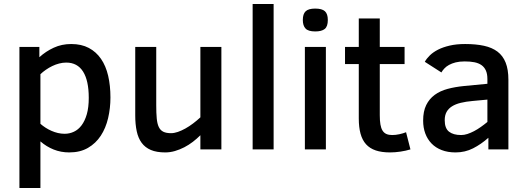

<svg xmlns="http://www.w3.org/2000/svg" viewBox="-20 -747 2635 960"><path d="M532.2 -259.8Q532.2 -206.1 520.5 -156.2Q508.8 -106.4 483.9 -68.4Q459 -30.3 419.9 -7.6Q380.9 15.1 326.2 15.1Q284.7 15.1 248.5 0.7Q212.4 -13.7 182.1 -40V192.9H77.1V-512.2H176.8V-460.9Q209 -490.2 248.8 -508.5Q288.6 -526.9 335.9 -526.9Q387.2 -526.9 424.1 -507.3Q460.9 -487.8 485.1 -452.6Q509.3 -417.5 520.8 -368.2Q532.2 -318.8 532.2 -259.8ZM423.8 -257.8Q423.8 -344.2 395.3 -389.2Q366.7 -434.1 311 -434.1Q293.5 -434.1 275.6 -429.4Q257.8 -424.8 241.2 -416.7Q224.6 -408.7 209.5 -398.2Q194.3 -387.7 182.1 -376V-127.9Q193.8 -117.7 207.8 -108.6Q221.7 -99.6 237.3 -92.8Q252.9 -85.9 269.5 -82Q286.1 -78.1 303.2 -78.1Q327.6 -78.1 349.6 -88.4Q371.6 -98.6 387.9 -120.4Q404.3 -142.1 414.1 -176Q423.8 -210 423.8 -257.8Z M981.9 0V-70.8Q964.8 -53.7 944.6 -38.1Q924.3 -22.5 901.6 -10.7Q878.9 1 854.7 8.1Q830.6 15.1 806.2 15.1Q763.2 15.1 734.4 2.9Q705.6 -9.3 688.2 -33Q670.9 -56.6 663.6 -91.1Q656.2 -125.5 656.2 -169.9V-512.2H761.2V-220.2Q761.2 -181.6 763.7 -155Q766.1 -128.4 773.9 -112.1Q781.7 -95.7 796.4 -88.4Q811 -81.1 835 -81.1Q851.1 -81.1 869.4 -87.4Q887.7 -93.8 907 -104.5Q926.3 -115.2 945.3 -129.6Q964.4 -144 981.9 -160.2V-512.2H1086.9V0Z M1243.2 0V-727.1H1348.1V0Z M1619.1 -647Q1619.1 -614.7 1603.8 -602.3Q1588.4 -589.8 1556.2 -589.8Q1521 -589.8 1507.6 -604.5Q1494.1 -619.1 1494.1 -647Q1494.1 -677.2 1508.3 -690.7Q1522.5 -704.1 1556.2 -704.1Q1589.8 -704.1 1604.5 -690.9Q1619.1 -677.7 1619.1 -647ZM1504.4 0V-512.2H1609.4V0Z M2032.2 0Q2010.3 6.8 1982.7 11Q1955.1 15.1 1930.2 15.1Q1888.2 15.1 1858.6 5.1Q1829.1 -4.9 1810.3 -25.6Q1791.5 -46.4 1782.7 -78.6Q1773.9 -110.8 1773.9 -154.8V-426.8H1705.1V-512.2H1773.9V-654.8H1878.9V-512.2H2002.9V-426.8H1878.9V-170.9Q1878.9 -143.6 1882.1 -124.8Q1885.3 -106 1892.6 -94.2Q1899.9 -82.5 1911.9 -77.1Q1923.8 -71.8 1940.9 -71.8Q1958 -71.8 1977.1 -75.9Q1996.1 -80.1 2010.3 -85.9Z M2421.9 0V-58.1Q2385.7 -25.9 2345.5 -5.4Q2305.2 15.1 2257.8 15.1Q2218.8 15.1 2188.5 3.4Q2158.2 -8.3 2137.7 -29.5Q2117.2 -50.8 2106.4 -79.8Q2095.7 -108.9 2095.7 -144Q2095.7 -190.4 2111.1 -221.7Q2126.5 -252.9 2153.6 -272.7Q2180.7 -292.5 2218 -302.5Q2255.4 -312.5 2299.8 -316.9L2417 -328.1V-352.1Q2417 -377.4 2409.4 -394.3Q2401.9 -411.1 2387.5 -421.4Q2373 -431.6 2351.8 -435.8Q2330.6 -439.9 2303.7 -439.9Q2277.8 -439.9 2258.5 -435.1Q2239.3 -430.2 2225.1 -422.4Q2210.9 -414.6 2201.7 -404.5Q2192.4 -394.5 2187 -384.8L2104 -438Q2113.3 -454.6 2129.6 -470.5Q2146 -486.3 2170.4 -498.8Q2194.8 -511.2 2228.3 -519Q2261.7 -526.9 2305.7 -526.9Q2359.4 -526.9 2399.9 -518.1Q2440.4 -509.3 2467.5 -488.8Q2494.6 -468.3 2508.3 -433.8Q2522 -399.4 2522 -348.1V0ZM2417 -249 2343.8 -242.2Q2310.1 -239.3 2283.9 -232.9Q2257.8 -226.6 2240 -215.3Q2222.2 -204.1 2212.9 -187.3Q2203.6 -170.4 2203.6 -146Q2203.6 -105.5 2225.1 -88.6Q2246.6 -71.8 2285.6 -71.8Q2300.8 -71.8 2317.1 -77.1Q2333.5 -82.5 2350.3 -91.3Q2367.2 -100.1 2384 -112.1Q2400.9 -124 2417 -137.2Z"/></svg>

Font: Clear Sans Medium
Style: Regular
Weight: 500
Foundry: Intel Corporation
Version: Version 1.00